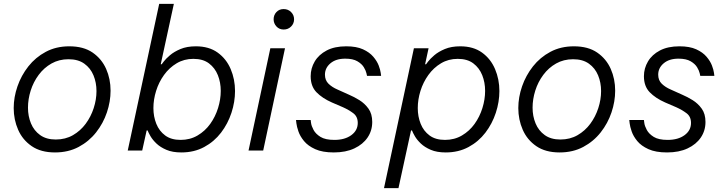

<svg xmlns="http://www.w3.org/2000/svg" viewBox="-20 -780 3748 995"><path d="M265 10Q192 10 144.5 -22.5Q97 -55 74 -107.5Q51 -160 51 -220Q51 -276 70.5 -332.5Q90 -389 127 -436Q164 -483 217.5 -511.5Q271 -540 339 -540Q413 -540 460 -507.5Q507 -475 530 -423Q553 -371 553 -310Q553 -254 534 -197.5Q515 -141 478 -94Q441 -47 387.5 -18.5Q334 10 265 10ZM269 -57Q319 -57 358 -79.5Q397 -102 424 -138.5Q451 -175 465.5 -219.5Q480 -264 480 -308Q480 -352 464.5 -389.5Q449 -427 417 -450Q385 -473 335 -473Q286 -473 247 -451Q208 -429 180.5 -392Q153 -355 139 -310.5Q125 -266 125 -222Q125 -178 140.5 -140.5Q156 -103 188 -80Q220 -57 269 -57Z M920 10Q874 10 842.5 -3.5Q811 -17 791 -36Q771 -55 760 -74Q749 -93 745 -104H740L717 0H642L805 -760H881L813 -447H818Q818 -447 828.5 -461Q839 -475 860.5 -493.5Q882 -512 915.5 -526Q949 -540 995 -540Q1063 -540 1108 -507.5Q1153 -475 1175.5 -422Q1198 -369 1198 -308Q1198 -252 1179.5 -195.5Q1161 -139 1125.5 -92.5Q1090 -46 1038 -18Q986 10 920 10ZM916 -55Q965 -55 1004 -78Q1043 -101 1069.5 -138Q1096 -175 1110 -220Q1124 -265 1124 -309Q1124 -353 1109 -390.5Q1094 -428 1063 -451.5Q1032 -475 982 -475Q934 -475 895.5 -452Q857 -429 830 -391.5Q803 -354 789 -309Q775 -264 775 -220Q775 -176 790 -138.5Q805 -101 836 -78Q867 -55 916 -55Z M1450 -627Q1427 -627 1412.5 -643Q1398 -659 1398 -680Q1398 -702 1412.5 -717.5Q1427 -733 1450 -733Q1473 -733 1488.5 -717.5Q1504 -702 1504 -680Q1504 -658 1488.5 -642.5Q1473 -627 1450 -627ZM1268 0 1381 -530H1457L1344 0Z M1710 10Q1651 10 1613.5 -7Q1576 -24 1555.5 -49Q1535 -74 1526.5 -99Q1518 -124 1516 -141Q1514 -158 1514 -158H1590Q1590 -158 1592 -142.5Q1594 -127 1605 -106.5Q1616 -86 1641 -70.5Q1666 -55 1713 -55Q1767 -55 1800.5 -79.5Q1834 -104 1834 -143Q1834 -176 1810.5 -193.5Q1787 -211 1758 -224L1700 -249Q1650 -271 1620 -302Q1590 -333 1590 -385Q1590 -426 1611 -461.5Q1632 -497 1673 -518.5Q1714 -540 1774 -540Q1827 -540 1861 -524.5Q1895 -509 1914.5 -486Q1934 -463 1942.5 -440.5Q1951 -418 1953 -402.5Q1955 -387 1955 -387H1882Q1882 -387 1879 -400.5Q1876 -414 1865.5 -431.5Q1855 -449 1832 -462.5Q1809 -476 1769 -476Q1721 -476 1692.5 -452Q1664 -428 1664 -393Q1664 -364 1682.5 -346Q1701 -328 1729 -316L1789 -289Q1815 -278 1842.5 -261Q1870 -244 1889.5 -217Q1909 -190 1909 -148Q1909 -103 1885 -67.5Q1861 -32 1816.5 -11Q1772 10 1710 10Z M1970 195 2125 -530H2201L2183 -447H2188Q2188 -447 2198.5 -461Q2209 -475 2230.5 -493.5Q2252 -512 2285.5 -526Q2319 -540 2365 -540Q2433 -540 2478 -507.5Q2523 -475 2545.5 -422Q2568 -369 2568 -308Q2568 -252 2549.5 -195.5Q2531 -139 2495.5 -92.5Q2460 -46 2408 -18Q2356 10 2290 10Q2244 10 2212.5 -3.5Q2181 -17 2161 -36Q2141 -55 2130 -74Q2119 -93 2115 -104H2110L2045 195ZM2145 -220Q2145 -176 2160 -138.5Q2175 -101 2206 -78Q2237 -55 2286 -55Q2335 -55 2374 -78Q2413 -101 2439.5 -138Q2466 -175 2480 -220Q2494 -265 2494 -309Q2494 -353 2479 -390.5Q2464 -428 2433 -451.5Q2402 -475 2352 -475Q2304 -475 2265.5 -452Q2227 -429 2200 -391.5Q2173 -354 2159 -309Q2145 -264 2145 -220Z M2880 10Q2807 10 2759.5 -22.5Q2712 -55 2689 -107.5Q2666 -160 2666 -220Q2666 -276 2685.5 -332.5Q2705 -389 2742 -436Q2779 -483 2832.5 -511.5Q2886 -540 2954 -540Q3028 -540 3075 -507.5Q3122 -475 3145 -423Q3168 -371 3168 -310Q3168 -254 3149 -197.5Q3130 -141 3093 -94Q3056 -47 3002.5 -18.5Q2949 10 2880 10ZM2884 -57Q2934 -57 2973 -79.5Q3012 -102 3039 -138.5Q3066 -175 3080.5 -219.5Q3095 -264 3095 -308Q3095 -352 3079.5 -389.5Q3064 -427 3032 -450Q3000 -473 2950 -473Q2901 -473 2862 -451Q2823 -429 2795.5 -392Q2768 -355 2754 -310.5Q2740 -266 2740 -222Q2740 -178 2755.5 -140.5Q2771 -103 2803 -80Q2835 -57 2884 -57Z M3437 10Q3378 10 3340.5 -7Q3303 -24 3282.5 -49Q3262 -74 3253.5 -99Q3245 -124 3243 -141Q3241 -158 3241 -158H3317Q3317 -158 3319 -142.5Q3321 -127 3332 -106.5Q3343 -86 3368 -70.5Q3393 -55 3440 -55Q3494 -55 3527.5 -79.5Q3561 -104 3561 -143Q3561 -176 3537.5 -193.5Q3514 -211 3485 -224L3427 -249Q3377 -271 3347 -302Q3317 -333 3317 -385Q3317 -426 3338 -461.5Q3359 -497 3400 -518.5Q3441 -540 3501 -540Q3554 -540 3588 -524.5Q3622 -509 3641.5 -486Q3661 -463 3669.5 -440.5Q3678 -418 3680 -402.5Q3682 -387 3682 -387H3609Q3609 -387 3606 -400.5Q3603 -414 3592.5 -431.5Q3582 -449 3559 -462.5Q3536 -476 3496 -476Q3448 -476 3419.5 -452Q3391 -428 3391 -393Q3391 -364 3409.5 -346Q3428 -328 3456 -316L3516 -289Q3542 -278 3569.5 -261Q3597 -244 3616.5 -217Q3636 -190 3636 -148Q3636 -103 3612 -67.5Q3588 -32 3543.5 -11Q3499 10 3437 10Z"/></svg>

Font: Be Vietnam Pro Light
Style: Italic
Weight: 300
Italic angle: -12°
Designer: Lam Bao, Tony Le, Vietanh Nguyen
Foundry: Yellow Type Foundry
Version: Version 1.002; ttfautohint (v1.8.3)